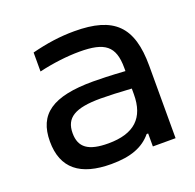

<svg xmlns="http://www.w3.org/2000/svg" viewBox="-98 -611 736 723"><g transform="rotate(-20 270.0 -250.0)"><path d="M270 -509C212 -509 158 -501 99 -486V-410C155 -423 212 -430 262 -430C363 -430 400 -403 400 -315V-302C339 -306 297 -307 272 -307C109 -307 42 -259 42 -150C42 -42 107 9 231 9C310 9 360 -11 394 -52H400V0H491V-290C491 -447 429 -509 270 -509ZM133 -150C133 -212 174 -237 277 -237C306 -237 355 -235 400 -232V-209C400 -115 351 -68 247 -68C167 -68 133 -93 133 -150Z"/></g></svg>

Font: LT Wave Alt
Style: Regular
Weight: 400
Designer: Daniel Lyons
Version: Version 2.5 (Glyphs App)